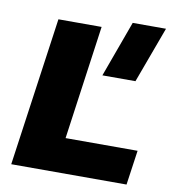

<svg xmlns="http://www.w3.org/2000/svg" viewBox="-80 -771 755 840"><g transform="rotate(10 298.0 -350.5)"><path d="M311 -660.2 240.2 -153.8H560.1L538.1 0H25.9L119.1 -660.2ZM351.1 -452.1 441.9 -701.2H589.8L498 -452.1Z"/></g></svg>

Font: Human Sans Black
Style: Italic
Weight: 800
Italic angle: -8°
Designer: Tim Radville
Foundry: Continuum
Version: Version 1.000;FEAKit 1.0